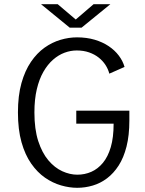

<svg xmlns="http://www.w3.org/2000/svg" viewBox="-20 -884 690 915"><path d="M348 11Q310.5 11 270.8 -0.5Q231 -12 194.5 -37.2Q158 -62.5 128.8 -104.2Q99.5 -146 82.5 -206.2Q65.5 -266.5 65.5 -348Q65.5 -428 82.2 -487.8Q99 -547.5 127.5 -589.2Q156 -631 192.2 -656.8Q228.5 -682.5 268.2 -694.2Q308 -706 347 -706Q392.5 -706 430.8 -694.8Q469 -683.5 498 -664Q527 -644.5 546.2 -619Q565.5 -593.5 573.5 -565L501 -533Q495.5 -554.5 482.8 -574.2Q470 -594 450.5 -609.5Q431 -625 404.8 -634.2Q378.5 -643.5 345.5 -643.5Q316.5 -643.5 287.5 -632.8Q258.5 -622 232.8 -599.5Q207 -577 187 -542.2Q167 -507.5 155.5 -459.2Q144 -411 144 -348Q144 -268 162.2 -211.8Q180.5 -155.5 210.5 -120Q240.5 -84.5 276.8 -68Q313 -51.5 348.5 -51.5Q384 -51.5 415.2 -65.2Q446.5 -79 470.5 -108Q494.5 -137 508 -183Q521.5 -229 521.5 -294.5H343.5V-356.5H596.5V-309.5Q596.5 -239 583 -185.8Q569.5 -132.5 545.5 -95.2Q521.5 -58 490 -34.2Q458.5 -10.5 422.2 0.2Q386 11 348 11ZM175.5 -864H255L341 -791L426 -864H506L368.5 -752H312.5Z"/></svg>

Font: Trispace Thin Light
Style: Regular
Weight: 300
Version: Version 1.210